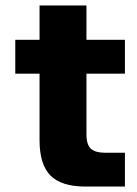

<svg xmlns="http://www.w3.org/2000/svg" viewBox="-20 -684 504 704"><path d="M293 0Q205 0 165 -40.5Q125 -81 125 -170V-414H36V-538H125V-664H297V-538H438V-414H297V-192Q297 -153 313.5 -138.5Q330 -124 364 -124H438V0Z"/></svg>

Font: Geist ExtBd
Style: Regular
Weight: 400
Designer: Basement.studio, Andrés Briganti, Mateo Zaragoza
Foundry: Basement.studio, Vercel, Andrés Briganti, Guido Ferreyra, Mateo Zaragoza
Version: Version 1.401